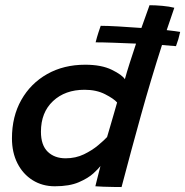

<svg xmlns="http://www.w3.org/2000/svg" viewBox="-20 -734 728 755"><path d="M355 -1.5Q357 -9.5 360.8 -25.2Q364.5 -41 368.8 -56.8Q373 -72.5 375 -81Q368 -71.5 347.5 -52.5Q327 -33.5 290 -17.5Q253 -1.5 195.5 -1.5Q146.5 -1.5 108.2 -25.5Q70 -49.5 48.5 -92Q27 -134.5 27 -190Q27 -276 63.8 -341Q100.5 -406 165.5 -442.8Q230.5 -479.5 315 -479.5Q379 -479.5 419.8 -459.5Q460.5 -439.5 471 -422.5Q478 -448.5 490 -486Q502 -523.5 515 -562.5Q468.5 -564.5 426 -566Q383.5 -567.5 356 -567.5Q361 -587.5 367.2 -606.5Q373.5 -625.5 376 -632.5Q402 -632.5 445.8 -630Q489.5 -627.5 536 -624Q558 -687 568 -713.5Q591 -713.5 618.5 -711Q646 -708.5 665.5 -703.5Q650.5 -660 635.5 -615.5Q671.5 -611.5 688.5 -608.5Q682.5 -580 672 -552.5Q647.5 -555 617 -557Q573 -420 534.5 -281.5Q496 -143 458 1.5Q447.5 1.5 427.2 1.2Q407 1 386.5 0.2Q366 -0.5 355 -1.5ZM238 -111.5Q277.5 -111.5 310 -127.2Q342.5 -143 366 -162.8Q389.5 -182.5 401 -195Q405.5 -210 413.5 -237.5Q421.5 -265 429.2 -291.5Q437 -318 440.5 -331Q427.5 -346 393.2 -363.5Q359 -381 312.5 -381Q236 -381 188.5 -336.5Q141 -292 141 -216Q141 -163 167.8 -137.2Q194.5 -111.5 238 -111.5Z"/></svg>

Font: Grandstander Medium
Style: Italic
Weight: 500
Italic angle: -15°
Designer: Tyler Finck
Foundry: Etcetera Type Co
Version: Version 1.200; ttfautohint (v1.8.3)